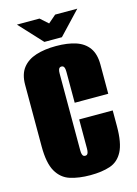

<svg xmlns="http://www.w3.org/2000/svg" viewBox="-115 -804 625 879"><g transform="rotate(-15 197.5 -364.5)"><path d="M202 12Q148 12 107 -1Q66 -14 43 -54Q20 -94 20 -173V-465Q20 -515 43 -544.5Q66 -574 107 -587Q148 -600 202 -600Q257 -600 296 -587Q335 -574 356 -544.5Q377 -515 377 -465V-327H218V-473Q218 -485 216 -491.5Q214 -498 210.5 -500.5Q207 -503 202 -503Q197 -503 193.5 -500.5Q190 -498 188 -491.5Q186 -485 186 -473V-110Q186 -99 188 -92Q190 -85 193.5 -82.5Q197 -80 202 -80Q207 -80 210.5 -82.5Q214 -85 216 -92Q218 -99 218 -110V-248H377V-174Q377 -94 356 -54Q335 -14 296 -1Q257 12 202 12ZM156 -632 55 -741H162L199 -708L236 -740H341L239 -632Z"/></g></svg>

Font: Alumni Sans Thin Black
Style: Regular
Weight: 900
Version: Version 1.018